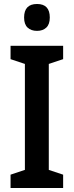

<svg xmlns="http://www.w3.org/2000/svg" viewBox="-20 -944 370 964"><path d="M297 0H33V-67L105 -91V-623L33 -647V-714H297V-647L225 -623V-91L297 -67ZM166 -924Q230 -924 230 -856Q230 -822 212.5 -805.5Q195 -789 166 -789Q136 -789 118.5 -805.5Q101 -822 101 -856Q101 -924 166 -924Z"/></svg>

Font: Noto Sans Myanmar UI Condensed SemiBold
Style: Regular
Weight: 600
Width: 3
Designer: Monotype Design Team
Foundry: Monotype Imaging Inc.
Version: Version 2.103; ttfautohint (v1.8.4.7-5d5b)